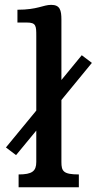

<svg xmlns="http://www.w3.org/2000/svg" viewBox="-20 -786 406 806"><path d="M58.1 0H311V-53.7C245.6 -53.7 237.8 -67.4 237.8 -106V-366.2L365.7 -522L323.2 -554.2L237.8 -450.2V-703.1C237.8 -743.2 231.9 -765.6 194.8 -765.6C160.6 -765.6 138.2 -745.1 53.2 -745.1V-691.4H92.8C131.8 -691.4 132.3 -677.2 132.3 -634.8V-321.8L4.9 -167L47.4 -134.8L132.3 -237.8V-106C132.3 -67.4 114.7 -53.7 58.1 -53.7Z"/></svg>

Font: Arbutus Slab
Style: Regular
Weight: 400
Designer: Karolina Lach
Foundry: Karolina Lach
Version: Version 1.001